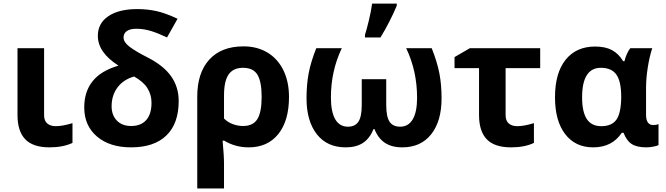

<svg xmlns="http://www.w3.org/2000/svg" viewBox="-20 -816 3732 1076"><path d="M227.1 -545.9V-170.9Q227.1 -139.2 244.9 -124Q262.7 -108.9 292 -108.9Q331.5 -108.9 386.2 -126V-15.1Q333 9.8 257.8 9.8Q165 9.8 121.6 -35.4Q78.1 -80.6 78.1 -170.9V-545.9Z M644 -448.2Q528.3 -522 528.3 -615.2Q528.3 -685.5 587.2 -725.3Q646 -765.1 750 -765.1Q804.2 -765.1 855.2 -754.2Q906.2 -743.2 975.1 -710.9L916 -606Q871.1 -627.9 829.1 -641.4Q787.1 -654.8 744.1 -654.8Q708.5 -654.8 690.4 -641.6Q672.4 -628.4 672.4 -606Q672.4 -579.6 706.1 -554Q739.7 -528.3 807.1 -494.1Q897 -448.2 939.2 -388.2Q981.4 -328.1 981.4 -250Q981.4 -123.5 912.6 -56.9Q843.8 9.8 714.4 9.8Q595.2 9.8 523.7 -50.8Q452.1 -111.3 452.1 -213.9Q452.1 -302.7 499.3 -361.3Q546.4 -419.9 644 -448.2ZM829.1 -240.2Q829.1 -285.6 805.9 -322.3Q782.7 -358.9 731.4 -387.2Q671.4 -370.1 638.4 -325.9Q605.5 -281.7 605.5 -220.2Q605.5 -170.9 634.8 -140.4Q664.1 -109.9 715.3 -109.9Q769.5 -109.9 799.3 -143.1Q829.1 -176.3 829.1 -240.2Z M1599.6 -272.9Q1599.6 -139.6 1539.8 -64.9Q1480 9.8 1373.5 9.8Q1298.3 9.8 1236.3 -27.8H1227.5Q1235.4 56.2 1235.4 103V240.2H1085.4V-273.9Q1085.4 -408.2 1153.1 -482.2Q1220.7 -556.2 1345.2 -556.2Q1420.9 -556.2 1478.5 -521.7Q1536.1 -487.3 1567.9 -422.9Q1599.6 -358.4 1599.6 -272.9ZM1342.3 -436Q1287.1 -436 1261.2 -398.7Q1235.4 -361.3 1235.4 -280.8V-151.9Q1256.3 -130.9 1284.7 -120.4Q1313 -109.9 1342.3 -109.9Q1397.9 -109.9 1422.1 -148.2Q1446.3 -186.5 1446.3 -272.9Q1446.3 -358.9 1422.6 -397.5Q1398.9 -436 1342.3 -436Z M2234.4 9.8Q2174.8 9.8 2136.7 -15.9Q2098.6 -41.5 2078.6 -92.8H2073.7Q2051.3 -39.1 2013.4 -14.6Q1975.6 9.8 1917.5 9.8Q1813 9.8 1755.4 -64Q1697.8 -137.7 1697.8 -265.1Q1697.8 -340.3 1709.5 -403.8Q1721.2 -467.3 1752.4 -545.9H1895.5Q1834.5 -418 1834.5 -270Q1834.5 -189.9 1858.6 -147.9Q1882.8 -106 1929.7 -106Q1970.2 -106 1988.8 -134.3Q2007.3 -162.6 2007.3 -228V-372.1H2144.5V-228Q2144.5 -162.1 2163.1 -134Q2181.6 -106 2222.7 -106Q2268.6 -106 2293 -147.2Q2317.4 -188.5 2317.4 -268.1Q2317.4 -418 2256.3 -545.9H2399.4Q2430.7 -466.8 2442.6 -403.8Q2454.6 -340.8 2454.6 -265.1Q2454.6 -136.7 2396.5 -63.5Q2338.4 9.8 2234.4 9.8ZM2025.4 -621.1Q2034.2 -647.5 2047.1 -701.2Q2060.1 -754.9 2065.4 -795.9H2203.6V-784.2Q2165.5 -693.4 2112.3 -606H2025.4Z M2813.5 -434.1V-170.9Q2813.5 -139.2 2831.3 -124Q2849.1 -108.9 2878.4 -108.9Q2917.5 -108.9 2972.2 -126V-15.1Q2919.9 9.8 2844.2 9.8Q2751.5 9.8 2708 -35.4Q2664.6 -80.6 2664.6 -170.9V-434.1H2527.3V-496.1L2613.3 -545.9H3007.3V-434.1Z M3349.6 -108.9Q3407.2 -108.9 3433.3 -143.8Q3459.5 -178.7 3461.4 -266.1V-272Q3461.4 -359.9 3434.3 -397.9Q3407.2 -436 3347.2 -436Q3242.2 -436 3242.2 -270Q3242.2 -189.5 3268.3 -149.2Q3294.4 -108.9 3349.6 -108.9ZM3304.2 9.8Q3204.1 9.8 3147.2 -64.5Q3090.3 -138.7 3090.3 -271Q3090.3 -406.7 3149.7 -481Q3209 -555.2 3315.4 -555.2Q3373 -555.2 3410.4 -534.7Q3447.8 -514.2 3472.2 -473.1H3479.5Q3491.2 -519 3512.2 -545.9H3635.3Q3619.6 -498.5 3610.1 -437.3Q3600.6 -376 3600.6 -325.2V-172.9Q3600.6 -115.2 3641.6 -115.2Q3657.2 -115.2 3670.4 -120.1V-2.9Q3662.6 2 3640.4 5.9Q3618.2 9.8 3603.5 9.8Q3548.8 9.8 3520 -9Q3491.2 -27.8 3474.6 -71.8H3464.4Q3410.6 9.8 3304.2 9.8Z"/></svg>

Font: Zoram GWebM
Style: Bold
Weight: 700
Foundry: Ascender Corporation
Version: Version 1.000